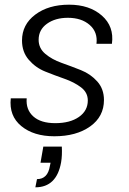

<svg xmlns="http://www.w3.org/2000/svg" viewBox="-20 -574 550 820"><path d="M165 52H244Q246 90 241 119Q222 226 131 226L138 191Q184 191 193 135L196 121H153ZM424 -147Q424 -76 365 -34Q306 8 212 8Q124 8 71 -35.5Q18 -79 26 -154H94Q90 -106 122 -77Q154 -48 216 -48Q279 -48 317 -74.5Q355 -101 355 -145Q355 -179 326 -201Q297 -223 255.5 -237.5Q214 -252 173 -268.5Q132 -285 103 -318.5Q74 -352 74 -401Q74 -469 130.5 -511.5Q187 -554 275 -554Q362 -554 415 -507.5Q468 -461 458 -387H392Q398 -437 363 -467.5Q328 -498 270 -498Q216 -498 180.5 -472.5Q145 -447 145 -404Q145 -368 173.5 -344Q202 -320 243 -305.5Q284 -291 325.5 -274.5Q367 -258 395.5 -226Q424 -194 424 -147Z"/></svg>

Font: Poppins Light
Style: Italic
Weight: 300
Italic angle: -10°
Designer: Ninad Kale (Devanagari), Jonny Pinhorn (Latin)
Foundry: Indian Type Foundry
Version: Version 3.200;PS 1.000;hotconv 16.6.54;makeotf.lib2.5.65590